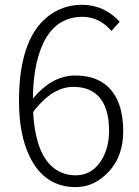

<svg xmlns="http://www.w3.org/2000/svg" viewBox="-20 -762 574 795"><path d="M293.9 -36.1Q364.3 -36.1 404.3 -105.5Q431.6 -155.3 431.6 -219.7Q431.6 -362.3 337.9 -394.5Q312.5 -402.3 284.2 -402.3Q205.1 -402.3 134.8 -320.3Q125 -309.6 117.2 -297.9Q128.9 -83 244.1 -43.9Q267.6 -36.1 293.9 -36.1ZM475.6 -671.9 441.4 -633.8Q392.6 -691.4 322.3 -692.4Q191.4 -692.4 142.6 -541Q117.2 -463.9 116.2 -353.5Q189.5 -443.4 281.2 -449.2Q287.1 -449.2 292 -449.2Q429.7 -449.2 473.6 -329.1Q490.2 -281.2 490.2 -219.7Q490.2 -103.5 415 -36.1Q361.3 12.7 293 12.7Q164.1 12.7 102.5 -114.3Q58.6 -205.1 58.6 -343.8Q58.6 -620.1 198.2 -708Q252.9 -742.2 321.3 -742.2Q412.1 -741.2 475.6 -671.9Z"/></svg>

Font: Taipei Sans TC Beta Light
Style: Regular
Weight: 300
Designer: JT Foundry
Foundry: JT Foundry
Version: Version 1.000